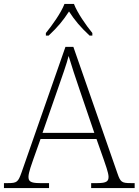

<svg xmlns="http://www.w3.org/2000/svg" viewBox="-23 -951 701 971"><path d="M209 -784V-771H223C270 -815 296 -847 326 -893C356 -847 383 -815 430 -771H444V-784C413 -822 368 -886 351 -931H303C286 -886 240 -822 209 -784ZM-3 0H225V-25H178C130 -25 121 -35 121 -57C121 -78 139 -127 145 -144L182 -248H465L502 -143C508 -125 526 -77 526 -57C526 -35 517 -25 470 -25H438V0H658V-25H638C593 -25 586 -30 571 -74L348 -714H308L86 -79C69 -31 63 -25 18 -25H-3ZM192 -279 271 -506C288 -555 316 -633 324 -668C337 -624 361 -551 380 -496L454 -279Z"/></svg>

Font: Noto Serif Ethiopic ExtraLight
Style: Regular
Weight: 200
Designer: Monotype Design Team
Foundry: Monotype Imaging Inc.
Version: Version 2.102